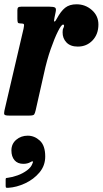

<svg xmlns="http://www.w3.org/2000/svg" viewBox="-34 -552 490 917"><path d="M66.5 -520H203Q221.5 -520 228.5 -516Q235.5 -512 232 -495.5L226.5 -469Q222 -449.5 226 -449Q230 -448.5 238 -464Q256.5 -498.5 277.2 -515Q298 -531.5 331.5 -531.5Q373.5 -531.5 404.8 -504Q436 -476.5 436 -435Q436 -388.5 408 -359Q380 -329.5 337.5 -329.5Q302.5 -329.5 283.5 -349.2Q264.5 -369 265 -398Q265 -411.5 268.5 -417.5Q272 -423.5 272 -429.5Q272 -434.5 267 -434.5Q259 -434.5 242.8 -402.2Q226.5 -370 208 -317Q189.5 -264 176 -201L136.5 -26Q133 -10.5 129 -5.2Q125 0 106 0H9.5Q-9 0 -12.5 -4.5Q-16 -9 -13 -23L78.5 -415Q82 -431.5 80.2 -435.8Q78.5 -440 66 -440H64Q53.5 -440 51.2 -444.5Q49 -449 49 -463.5V-503Q49 -512.5 52.5 -516.2Q56 -520 66.5 -520ZM20.5 166.5Q20.5 135 43.5 115.5Q66.5 96 98.5 96Q130.5 96 156.2 119.5Q182 143 182 195.5Q182 239 154.5 271.8Q127 304.5 86.2 323.5Q45.5 342.5 5.5 345Q-2 345.5 -4.5 344.2Q-7 343 -7 335V305Q-7 299 -4.2 298.2Q-1.5 297.5 4 297Q25 294.5 50 285.5Q75 276.5 95.2 261.5Q115.5 246.5 121.5 227.5Q126 219.5 122 218.8Q118 218 112 222Q97.5 230.5 77.5 230.5Q50 230.5 35.2 213Q20.5 195.5 20.5 166.5Z"/></svg>

Font: Besley* Condensed
Style: Bold Italic
Weight: 700
Width: 3
Italic angle: -13°
Designer: Owen Earl
Foundry: indestructible type*
Version: Version 3.000; ttfautohint (v1.8.3)